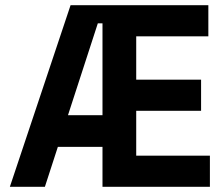

<svg xmlns="http://www.w3.org/2000/svg" viewBox="-20 -720 861 740"><path d="M375 0H789V-120H505V-293H755V-413H505V-580H783V-700H252L18 0H153L203 -154H375ZM242 -276 357 -630H375V-276Z"/></svg>

Font: Meta Space
Style: Bold
Weight: 700
Designer: Meta Pool / Florian Karsten
Foundry: Meta Pool / Florian Karsten
Version: Version 2.000;Glyphs 3.1.1 (3137)